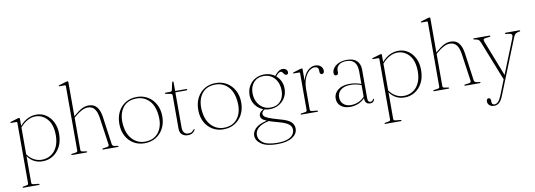

<svg xmlns="http://www.w3.org/2000/svg" viewBox="-68 -1186 5275 1894"><g transform="rotate(-10 2569.0 -239.0)"><path d="M126.5 -442V-371Q199.5 -454 293 -454Q346 -454 388.8 -425.2Q431.5 -396.5 456.5 -346Q481.5 -295.5 481.5 -230Q481.5 -154 453.2 -100.2Q425 -46.5 378.5 -18Q332 10.5 276.5 10.5Q181.5 10.5 126.5 -67.5V199.5Q126.5 215 145 217L194.5 222Q205 223.5 205 229Q205 234 196 234H42.5Q34.5 234 34.5 229Q34.5 223.5 45.5 222L76.5 217Q95 214.5 95 200.5V-405.5Q95 -416.5 84.5 -416.5H34Q26 -416.5 26 -421Q26 -424.5 34 -427.5L102.5 -448Q113 -451.5 118 -451.5Q126.5 -451.5 126.5 -442ZM279 -438Q241.5 -438 202.2 -417.2Q163 -396.5 126.5 -355V-85.5Q153 -47.5 190.5 -26.8Q228 -6 270 -6Q319.5 -6 359.5 -30.2Q399.5 -54.5 423.2 -102.5Q447 -150.5 447 -220.5Q447 -326 398.8 -382Q350.5 -438 279 -438Z M660 -715.5V-372L666 -377.5Q714.5 -420 748 -436.8Q781.5 -453.5 816 -453.5Q869 -453.5 897.8 -418Q926.5 -382.5 936 -316L974.5 -39.5Q977.5 -19 998.5 -15.5L1028.5 -11Q1037.5 -10 1037.5 -5Q1037.5 0 1029.5 0H884.5Q875.5 0 875.5 -5Q875.5 -10.5 885.5 -12L922.5 -17Q946.5 -20 943.5 -39.5L904.5 -311.5Q895.5 -374 871.5 -404.5Q847.5 -435 803 -435Q748.5 -435 673 -369L660 -358V-34.5Q660 -19.5 679 -17L713.5 -12Q723.5 -10.5 723.5 -5Q723.5 0 715 0H571.5Q564 0 564 -5Q564 -10.5 575 -12L610 -17Q629 -20 629 -34V-679Q629 -689.5 618.5 -689.5H568Q560 -689.5 560 -694Q560 -698.5 568 -700.5L636 -721Q646.5 -724.5 652 -724.5Q660 -724.5 660 -715.5Z M1298.5 -453.5Q1360.5 -453.5 1409.2 -423.8Q1458 -394 1486 -341.5Q1514 -289 1514 -221Q1514 -153 1486.2 -100.8Q1458.5 -48.5 1409.5 -19.2Q1360.5 10 1297 10Q1235 10 1186.8 -19.5Q1138.5 -49 1111 -101Q1083.5 -153 1083.5 -221Q1083.5 -289.5 1110.2 -341.8Q1137 -394 1185.5 -423.8Q1234 -453.5 1298.5 -453.5ZM1326 -6Q1406.5 -14 1448 -78Q1489.5 -142 1478.5 -241.5Q1467.5 -344 1410.8 -395.2Q1354 -446.5 1270.5 -438Q1187.5 -430 1147.2 -365Q1107 -300 1118 -202.5Q1129 -102.5 1186.8 -50Q1244.5 2.5 1326 -6Z M1634 -425.5 1592 -432.5Q1578.5 -435.5 1578.5 -440.5Q1578.5 -445.5 1585.5 -445.5H1627Q1648.5 -445.5 1651 -458L1667.5 -532Q1669.5 -541.5 1675.5 -541.5Q1682 -541.5 1682 -535.5V-445.5H1793.5Q1802 -445.5 1802 -439.5Q1802 -432 1787.5 -432H1682V-78.5Q1682 -45 1696.8 -27.8Q1711.5 -10.5 1737.5 -10.5Q1767 -10.5 1778.5 -22.5Q1790 -34.5 1800 -43.5Q1805.5 -45 1805 -38Q1799 -20.5 1779.8 -7.2Q1760.5 6 1732.5 6Q1696.5 6 1673.5 -13.8Q1650.5 -33.5 1650.5 -74V-406.5Q1650.5 -422 1634 -425.5Z M2089 -453.5Q2151 -453.5 2199.8 -423.8Q2248.5 -394 2276.5 -341.5Q2304.5 -289 2304.5 -221Q2304.5 -153 2276.8 -100.8Q2249 -48.5 2200 -19.2Q2151 10 2087.5 10Q2025.5 10 1977.2 -19.5Q1929 -49 1901.5 -101Q1874 -153 1874 -221Q1874 -289.5 1900.8 -341.8Q1927.5 -394 1976 -423.8Q2024.5 -453.5 2089 -453.5ZM2116.5 -6Q2197 -14 2238.5 -78Q2280 -142 2269 -241.5Q2258 -344 2201.2 -395.2Q2144.5 -446.5 2061 -438Q1978 -430 1937.8 -365Q1897.5 -300 1908.5 -202.5Q1919.5 -102.5 1977.2 -50Q2035 2.5 2116.5 -6Z M2649 9.5Q2731.5 31 2760 59Q2788.5 87 2788.5 125Q2788.5 178 2735.5 212Q2682.5 246 2586.5 246Q2479 246 2426.2 210.2Q2373.5 174.5 2373.5 123.5Q2373.5 85 2407.2 51.5Q2441 18 2521 -0.5Q2486 -15 2474.2 -29Q2462.5 -43 2462.5 -59Q2462.5 -74.5 2472.2 -89Q2482 -103.5 2508 -117.5Q2459 -135.5 2428.5 -178Q2398 -220.5 2398 -276Q2398 -328.5 2421 -368.5Q2444 -408.5 2484 -431.2Q2524 -454 2575.5 -454Q2634.5 -454 2680.5 -421L2684 -425.5Q2702.5 -448.5 2721.8 -462Q2741 -475.5 2762.5 -475.5Q2782.5 -475.5 2796.5 -464.2Q2810.5 -453 2810.5 -436.5Q2810.5 -412.5 2790 -412.5Q2778.5 -412.5 2771.2 -422.2Q2764 -432 2757 -441.8Q2750 -451.5 2739.5 -451.5Q2719 -451.5 2689.5 -414Q2717 -391 2733.2 -357.2Q2749.5 -323.5 2749.5 -283.5Q2749.5 -230.5 2725.5 -190.8Q2701.5 -151 2661 -128.8Q2620.5 -106.5 2571 -106.5Q2544.5 -106.5 2520.5 -113.5Q2490.5 -95.5 2490.5 -74Q2490.5 -61.5 2500 -50Q2509.5 -38.5 2543.2 -24.5Q2577 -10.5 2649 9.5ZM2565 -439.5Q2504 -439.5 2467 -398.5Q2430 -357.5 2430 -292.5Q2430 -243.5 2449.2 -204.8Q2468.5 -166 2502.8 -143.5Q2537 -121 2582 -121Q2644.5 -121 2681 -161.2Q2717.5 -201.5 2717.5 -267Q2717.5 -342 2676 -390.8Q2634.5 -439.5 2565 -439.5ZM2400.5 121Q2400.5 170 2445 201.5Q2489.5 233 2591 233Q2674.5 233 2717.8 205.2Q2761 177.5 2761 131Q2761 111.5 2750 94.5Q2739 77.5 2710.2 62.2Q2681.5 47 2627 33Q2574 19 2540.5 7Q2470.5 20.5 2435.5 51.2Q2400.5 82 2400.5 121Z M2957.5 -438.5V-324Q2974 -387 3009.2 -420.2Q3044.5 -453.5 3083.5 -453.5Q3120 -453.5 3140.5 -434.5Q3161 -415.5 3161 -387.5Q3161 -374.5 3154.8 -366.5Q3148.5 -358.5 3139 -358.5Q3129.5 -358.5 3123 -364.8Q3116.5 -371 3116.5 -384V-397Q3116.5 -436.5 3075.5 -436.5Q3048 -436.5 3020.8 -413.2Q2993.5 -390 2975.5 -345.2Q2957.5 -300.5 2957.5 -234.5V-34.5Q2957.5 -19 2976.5 -17L3026 -12Q3036 -11 3036 -5Q3036 0 3027.5 0H2869.5Q2861.5 0 2861.5 -5.5Q2861.5 -10.5 2871.5 -12L2907.5 -17Q2926.5 -19.5 2926.5 -34V-402Q2926.5 -413 2916 -413H2865.5Q2857.5 -413 2857.5 -417.5Q2857.5 -421 2865.5 -424L2933.5 -444.5Q2944 -448 2949.5 -448Q2957.5 -448 2957.5 -438.5Z M3228.5 -98Q3228.5 -147.5 3271 -181.8Q3313.5 -216 3388.5 -216Q3423 -216 3451.2 -210Q3479.5 -204 3503.5 -195V-319Q3503.5 -443 3398 -443Q3344.5 -443 3320 -420.2Q3295.5 -397.5 3295.5 -371.5V-346Q3295.5 -333.5 3288.8 -327.8Q3282 -322 3273 -322Q3251.5 -322 3251.5 -349.5Q3251.5 -376 3270 -400Q3288.5 -424 3322.5 -439Q3356.5 -454 3403 -454Q3470 -454 3502.5 -421Q3535 -388 3535 -333V-47.5Q3535 -24.5 3542.2 -15.2Q3549.5 -6 3561 -6Q3574 -6 3580 -12Q3586 -18 3589 -25Q3591.5 -30 3595 -30Q3599 -30 3599 -24Q3599 -12.5 3588 -1.8Q3577 9 3556.5 9Q3504 9 3504 -51.5Q3444.5 9 3355.5 9Q3298.5 9 3263.5 -19.8Q3228.5 -48.5 3228.5 -98ZM3264 -103Q3264 -59 3292.5 -33.2Q3321 -7.5 3366.5 -7.5Q3404 -7.5 3439.8 -22Q3475.5 -36.5 3503.5 -66.5V-183.5Q3480 -192.5 3453.5 -198.5Q3427 -204.5 3396 -204.5Q3332.5 -204.5 3298.2 -176.2Q3264 -148 3264 -103Z M3752.5 -442V-371Q3825.5 -454 3919 -454Q3972 -454 4014.8 -425.2Q4057.5 -396.5 4082.5 -346Q4107.5 -295.5 4107.5 -230Q4107.5 -154 4079.2 -100.2Q4051 -46.5 4004.5 -18Q3958 10.5 3902.5 10.5Q3807.5 10.5 3752.5 -67.5V199.5Q3752.5 215 3771 217L3820.5 222Q3831 223.5 3831 229Q3831 234 3822 234H3668.5Q3660.5 234 3660.5 229Q3660.5 223.5 3671.5 222L3702.5 217Q3721 214.5 3721 200.5V-405.5Q3721 -416.5 3710.5 -416.5H3660Q3652 -416.5 3652 -421Q3652 -424.5 3660 -427.5L3728.5 -448Q3739 -451.5 3744 -451.5Q3752.5 -451.5 3752.5 -442ZM3905 -438Q3867.5 -438 3828.2 -417.2Q3789 -396.5 3752.5 -355V-85.5Q3779 -47.5 3816.5 -26.8Q3854 -6 3896 -6Q3945.5 -6 3985.5 -30.2Q4025.5 -54.5 4049.2 -102.5Q4073 -150.5 4073 -220.5Q4073 -326 4024.8 -382Q3976.5 -438 3905 -438Z M4286 -715.5V-372L4292 -377.5Q4340.5 -420 4374 -436.8Q4407.5 -453.5 4442 -453.5Q4495 -453.5 4523.8 -418Q4552.5 -382.5 4562 -316L4600.5 -39.5Q4603.5 -19 4624.5 -15.5L4654.5 -11Q4663.5 -10 4663.5 -5Q4663.5 0 4655.5 0H4510.5Q4501.5 0 4501.5 -5Q4501.5 -10.5 4511.5 -12L4548.5 -17Q4572.5 -20 4569.5 -39.5L4530.5 -311.5Q4521.5 -374 4497.5 -404.5Q4473.5 -435 4429 -435Q4374.5 -435 4299 -369L4286 -358V-34.5Q4286 -19.5 4305 -17L4339.5 -12Q4349.5 -10.5 4349.5 -5Q4349.5 0 4341 0H4197.5Q4190 0 4190 -5Q4190 -10.5 4201 -12L4236 -17Q4255 -20 4255 -34V-679Q4255 -689.5 4244.5 -689.5H4194Q4186 -689.5 4186 -694Q4186 -698.5 4194 -700.5L4262 -721Q4272.5 -724.5 4278 -724.5Q4286 -724.5 4286 -715.5Z M4832.5 157.5 4893.5 4 4736.5 -393Q4727.5 -415.5 4714.8 -422.8Q4702 -430 4677 -433.5Q4667 -434.5 4667 -440Q4667 -445.5 4675 -445.5H4829.5Q4838.5 -445.5 4838.5 -439.5Q4838.5 -433.5 4828.5 -432.5L4791.5 -428.5Q4771.5 -426.5 4768 -418.2Q4764.5 -410 4771.5 -391.5L4910 -37L5046.5 -378Q5057 -404.5 5052.2 -415.2Q5047.5 -426 5024.5 -429L4995.5 -432.5Q4984.5 -433.5 4984.5 -439.5Q4984.5 -445.5 4993.5 -445.5H5128.5Q5137.5 -445.5 5137.5 -439.5Q5137.5 -434 5126.5 -432.5Q5102.5 -430 5089.5 -420Q5076.5 -410 5067 -385.5L4847.5 162Q4829 209 4807.2 227Q4785.5 245 4757 245Q4727 245 4710 229.2Q4693 213.5 4693 191.5Q4693 162 4715.5 162Q4724.5 162 4730 169.8Q4735.5 177.5 4735.5 189.5V201Q4735.5 231.5 4762 231.5Q4781 231.5 4798.2 215.5Q4815.5 199.5 4832.5 157.5Z"/></g></svg>

Font: Fraunces 72pt Thin
Style: Regular
Weight: 100
Version: Version 1.000;[b76b70a41]